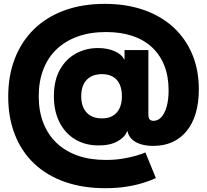

<svg xmlns="http://www.w3.org/2000/svg" viewBox="-20 -759 1081 1002"><path d="M528.8 223.1Q412.1 223.1 318.4 190.2Q224.6 157.2 158.7 95Q92.8 32.7 57.9 -55.7Q22.9 -144 22.9 -254.9Q22.9 -364.3 57.4 -453.4Q91.8 -542.5 157.2 -606.4Q222.7 -670.4 315.9 -704.6Q409.2 -738.8 526.9 -738.8Q639.2 -738.8 729.7 -707.3Q820.3 -675.8 884.5 -616.9Q948.7 -558.1 983.2 -476.1Q1017.6 -394 1017.6 -292.5Q1017.6 -221.7 1001 -166.7Q984.4 -111.8 953.4 -74.2Q922.4 -36.6 878.7 -17.1Q835 2.4 780.3 2.4Q742.2 2.4 713.4 -6.8Q684.6 -16.1 667.2 -33.4Q649.9 -50.8 645.5 -74.7H643.6Q632.3 -43.5 593.8 -21.7Q555.2 0 495.1 0Q424.8 0 372.1 -31.7Q319.3 -63.5 290.3 -121.3Q261.2 -179.2 261.2 -256.8Q261.2 -339.8 293 -396Q324.7 -452.1 377.2 -480.2Q429.7 -508.3 491.2 -508.3Q540 -508.3 577.4 -492.2Q614.7 -476.1 627.9 -448.7H629.9V-497.6H754.4V-161.1Q754.4 -141.1 762 -134.8Q769.5 -128.4 780.8 -128.4Q804.7 -128.4 822.3 -147.9Q839.8 -167.5 849.9 -203.1Q859.9 -238.8 859.9 -287.6Q859.9 -360.8 837.4 -417.2Q814.9 -473.6 772.7 -512.7Q730.5 -551.8 670.2 -571.8Q609.9 -591.8 533.7 -591.8Q451.2 -591.8 386 -568.6Q320.8 -545.4 275.1 -501.7Q229.5 -458 205.8 -396Q182.1 -334 182.1 -256.8Q182.1 -179.2 206.1 -117.7Q230 -56.2 275.4 -12.9Q320.8 30.3 385.5 53Q450.2 75.7 532.2 75.7Q579.1 75.7 619.4 69.1Q659.7 62.5 690.4 53.5Q721.2 44.4 738.8 36.6L793.5 170.4Q770 181.6 732.2 193.8Q694.3 206.1 643.6 214.6Q592.8 223.1 528.8 223.1ZM512.2 -141.1Q545.9 -141.1 568.8 -154.8Q591.8 -168.5 604 -194.3Q616.2 -220.2 616.2 -256.8Q616.2 -293.9 604.2 -319.6Q592.3 -345.2 569.1 -358.6Q545.9 -372.1 512.2 -372.1Q477.5 -372.1 453.4 -358.6Q429.2 -345.2 416.5 -319.6Q403.8 -293.9 403.8 -256.8Q403.8 -220.2 416.5 -194.3Q429.2 -168.5 453.4 -154.8Q477.5 -141.1 512.2 -141.1Z"/></svg>

Font: Inter 28pt Black
Style: Regular
Weight: 900
Designer: Rasmus Andersson
Foundry: rsms
Version: Version 4.001;git-66647c0bb